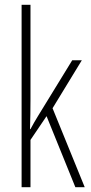

<svg xmlns="http://www.w3.org/2000/svg" viewBox="-20 -780 379 800"><path d="M107 -365Q107 -332 106.5 -303Q106 -274 105 -242H107Q116 -258 122.5 -270Q129 -282 138 -296L281 -529H321L199 -329L333 0H294L174 -296L107 -197V0H70V-760H107Z"/></svg>

Font: Noto Sans Lao Looped ExtraCondensed ExtraLight
Style: Regular
Weight: 200
Width: 2
Designer: Mark Frömberg, Ben Mitchell
Foundry: The Fontpad Ltd
Version: Version 1.002; ttfautohint (v1.8.4.7-5d5b)